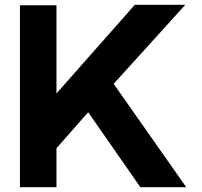

<svg xmlns="http://www.w3.org/2000/svg" viewBox="-20 -761 839 799"><path d="M453 -412 755 18H564L347 -294L215 -144V18H63V-739H215V-372L541 -741H751Z"/></svg>

Font: SUIT Heavy
Style: Regular
Weight: 900
Designer: Sunn Youn; Korean Glyphs from Source Han Sans (Sandoll Communications; Soo-young Jang, Joo-yeon Kang)
Foundry: Sunn
Version: Version 1.006